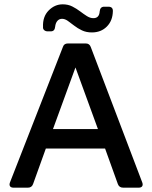

<svg xmlns="http://www.w3.org/2000/svg" viewBox="-20 -868 704 888"><path d="M43 0Q31 0 26.5 -6.5Q22 -13 26 -24L271 -651Q276 -667 294 -667H377Q394 -667 400 -650L638 -24Q642 -13 637.5 -6.5Q633 0 621 0H550Q531 0 525 -17L466 -181H192L133 -17Q127 0 109 0ZM225 -271H433L329 -556ZM235 -744Q233 -723 215 -723H200Q191 -723 184.5 -728.5Q178 -734 179 -744Q177 -791 205 -819.5Q233 -848 270 -848Q295 -848 314.5 -838Q334 -828 350.5 -815.5Q367 -803 382 -793.5Q397 -784 412 -784Q439 -784 441 -815Q443 -837 462 -837H481Q503 -837 502 -816Q501 -772 474 -745Q447 -718 405 -718Q379 -718 359 -727.5Q339 -737 323 -749.5Q307 -762 293.5 -771.5Q280 -781 267 -781Q254 -781 245.5 -771.5Q237 -762 235 -744Z"/></svg>

Font: Pitagon Sans Medium
Style: Regular
Weight: 500
Designer: Travis Tran
Foundry: Pitagon
Version: Version 1.001; ttfautohint (v1.8.4.7-5d5b);gftools[0.9.26]